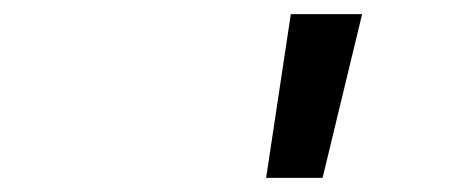

<svg xmlns="http://www.w3.org/2000/svg" viewBox="-20 -690 640 272"><path d="M392 -670 357 -438H437L493 -670Z"/></svg>

Font: LT Wave Mono Medium
Style: Italic
Weight: 500
Designer: Daniel Lyons
Version: Version 2.5 (Glyphs App)